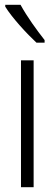

<svg xmlns="http://www.w3.org/2000/svg" viewBox="-20 -785 229 805"><path d="M66 -765H2V-757C31 -710 94 -642 133 -606H167V-617C134 -659 94 -714 66 -765ZM121 0V-532H68V0Z"/></svg>

Font: Noto Sans Arabic UI XCn Lt
Style: Regular
Weight: 300
Width: 2
Designer: Monotype Design Team, Nadine Chahine and Nizar Qandah
Foundry: Monotype Imaging Inc.
Version: Version 2.010